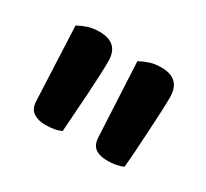

<svg xmlns="http://www.w3.org/2000/svg" viewBox="-64 -717 435 406"><g transform="rotate(30 154.0 -514.0)"><path d="M117 -407Q102 -400 78 -400Q61 -400 49.5 -407.5Q38 -415 37 -433L29 -614Q40 -620 52 -624Q64 -628 80 -628Q127 -628 127 -583Q127 -570 126 -547.5Q125 -525 123.5 -500Q122 -475 120 -450Q118 -425 117 -407ZM268 -407Q253 -400 229 -400Q211 -400 200.5 -407.5Q190 -415 189 -433L180 -614Q191 -620 203 -624Q215 -628 231 -628Q278 -628 278 -582Q278 -569 277 -547Q276 -525 274.5 -500Q273 -475 271.5 -450Q270 -425 268 -407Z"/></g></svg>

Font: Baloo Da 2 Medium
Style: Regular
Weight: 500
Designer: Noopur Datye, Sulekha Rajkumar and Ek Type
Foundry: Ek Type
Version: Version 1.640;hotconv 1.0.111;makeotfexe 2.5.65597; ttfautoh